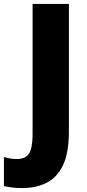

<svg xmlns="http://www.w3.org/2000/svg" viewBox="-92 -734 441 978"><path d="M21 224Q-8 224 -31 221Q-54 218 -72 214V66Q-58 70 -42 73Q-26 76 -7 76Q40 76 57 46.5Q74 17 74 -51V-714H259V-65Q259 43 229.5 106Q200 169 146.5 196.5Q93 224 21 224Z"/></svg>

Font: Noto Sans Gurmukhi SemiCondensed Black
Style: Regular
Weight: 900
Width: 4
Designer: Jelle Bosma - Monotype Design Team
Foundry: Monotype Imaging Inc.
Version: Version 2.004; ttfautohint (v1.8.4.7-5d5b)